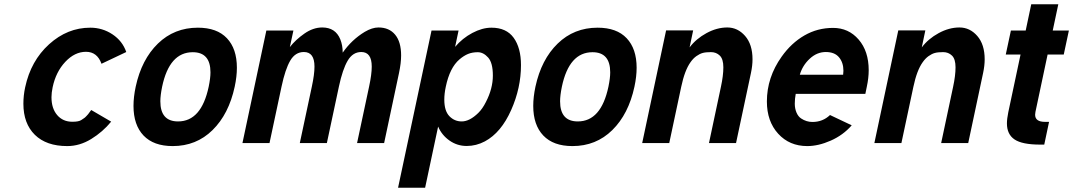

<svg xmlns="http://www.w3.org/2000/svg" viewBox="-20 -666 4997 894"><path d="M452.6 -369.1Q432.6 -424.8 380.4 -424.8Q328.1 -424.8 284.2 -378.2Q240.2 -331.5 225.1 -259.8Q219.7 -233.9 219.7 -213.4Q219.7 -161.1 246.3 -130.1Q272.9 -99.1 316.9 -99.1Q346.7 -99.1 358.2 -106.9Q369.6 -114.7 372.8 -116.7Q376 -118.7 382.3 -125.5Q388.7 -132.3 390.1 -134Q391.6 -135.7 397.7 -144.3Q403.8 -152.8 404.8 -153.8L497.6 -99.6Q458.5 -51.8 404.8 -18.8Q351.1 14.2 293 14.2Q195.8 14.2 142.3 -38.3Q88.9 -90.8 88.9 -183.1Q88.9 -221.7 97.2 -259.8Q123.5 -382.8 208.7 -460Q293.9 -537.1 400.4 -537.1Q457 -537.1 503.7 -506.1Q550.3 -475.1 567.9 -423.8Z M734.9 -262.2Q726.6 -221.7 726.6 -194.3Q726.6 -100.6 809.1 -100.6Q917.5 -100.6 951.7 -262.2Q960 -302.7 960 -329.1Q960 -422.9 877.4 -422.9Q768.6 -422.9 734.9 -262.2ZM611.8 -262.2Q639.2 -389.2 715.3 -463.1Q791.5 -537.1 901.4 -537.1Q990.2 -537.1 1036.6 -488Q1083 -439 1083 -350.6Q1083 -309.6 1072.8 -262.2Q1045.4 -134.8 969.7 -60.3Q894 14.2 784.2 14.2Q695.3 14.2 648.4 -34.9Q601.6 -84 601.6 -172.9Q601.6 -213.9 611.8 -262.2Z M1502 0H1376L1432.1 -263.2Q1444.3 -319.8 1444.3 -356Q1444.3 -423.8 1395 -423.8Q1355 -423.8 1331.5 -383.8Q1308.1 -343.8 1291 -263.2L1234.9 0H1108.9L1220.2 -523.9H1346.2L1329.6 -446.8Q1356.4 -481 1397.2 -509.5Q1438 -538.1 1480.5 -538.1Q1542 -538.1 1564.5 -482.9Q1575.7 -455.1 1575.7 -420.9Q1617.7 -481 1678.2 -517.6Q1712.9 -538.1 1742.2 -538.1Q1792 -538.1 1819.8 -504.6Q1847.7 -471.2 1847.7 -407.7Q1847.7 -372.6 1837.9 -326.2L1768.6 0H1642.6L1698.7 -263.2Q1710.9 -319.8 1710.9 -356Q1710.9 -423.8 1662.1 -423.8Q1622.6 -423.8 1598.9 -383.5Q1575.2 -343.3 1558.1 -263.2Z M1959.5 208H1833.5L1989.3 -523.9H2115.2L2099.1 -447.8Q2132.8 -487.8 2179.2 -512.5Q2225.6 -537.1 2268.1 -537.1Q2337.9 -537.1 2371.8 -490Q2405.8 -442.9 2405.8 -362.8Q2405.8 -256.8 2360.4 -154.3Q2313.5 -48.3 2237.8 -7.8Q2197.3 13.7 2153.1 13.7Q2108.9 13.7 2073 -11.5Q2037.1 -36.6 2020 -76.7ZM2242.7 -191.4Q2274.9 -253.9 2274.9 -314Q2274.9 -374 2252.7 -398.4Q2230.5 -422.9 2204.8 -422.9Q2179.2 -422.9 2159.4 -414.8Q2139.6 -406.7 2119.6 -389.6Q2074.2 -351.1 2055.7 -262.2Q2048.8 -230 2048.8 -202.1Q2048.8 -149.4 2072.5 -125Q2096.2 -100.6 2129.9 -100.6Q2166.5 -100.6 2207 -140.1Q2226.6 -159.2 2242.7 -191.4Z M2596.2 -262.2Q2587.9 -221.7 2587.9 -194.3Q2587.9 -100.6 2670.4 -100.6Q2778.8 -100.6 2813 -262.2Q2821.3 -302.7 2821.3 -329.1Q2821.3 -422.9 2738.8 -422.9Q2629.9 -422.9 2596.2 -262.2ZM2473.1 -262.2Q2500.5 -389.2 2576.7 -463.1Q2652.8 -537.1 2762.7 -537.1Q2851.6 -537.1 2897.9 -488Q2944.3 -439 2944.3 -350.6Q2944.3 -309.6 2934.1 -262.2Q2906.7 -134.8 2831.1 -60.3Q2755.4 14.2 2645.5 14.2Q2556.6 14.2 2509.8 -34.9Q2462.9 -84 2462.9 -172.9Q2462.9 -213.9 2473.1 -262.2Z M3096.2 0H2970.2L3081.5 -524.4H3207.5L3190.9 -445.3Q3221.2 -485.4 3269.5 -511.7Q3317.9 -538.1 3366.5 -538.1Q3415 -538.1 3449.5 -498.5Q3483.9 -459 3483.9 -389.6Q3483.9 -360.4 3476.6 -326.2L3407.2 0H3281.2L3336.9 -262.2Q3348.1 -314 3348.1 -352.5Q3348.1 -391.1 3331.5 -407.2Q3314.9 -423.3 3290.5 -423.3Q3266.1 -423.3 3252 -419.4Q3237.8 -415.5 3222.7 -404.8Q3207.5 -394 3195.3 -376.5Q3168 -338.4 3151.9 -261.7Z M3704.1 -317.9H3905.8Q3907.2 -327.6 3907.2 -336.4Q3907.2 -374.5 3886.7 -399.2Q3866.2 -423.8 3825 -423.8Q3783.7 -423.8 3750 -392.3Q3716.3 -360.8 3704.1 -317.9ZM3762.7 -98.1Q3811 -98.1 3844.7 -130.4L3945.8 -82.5Q3905.8 -36.6 3848.1 -11.2Q3790.5 14.2 3738.8 14.2Q3655.8 14.2 3603.3 -43.5Q3550.8 -101.1 3550.8 -193.4Q3550.8 -305.7 3619.6 -402.3Q3664.6 -465.8 3725.6 -501Q3786.6 -536.1 3858.9 -536.1Q3931.2 -536.1 3978 -481.9Q4024.9 -427.7 4024.9 -338.9Q4024.9 -302.7 4016.1 -262.2L4009.3 -229H3685.1Q3680.7 -205.6 3680.7 -183.1Q3680.7 -160.6 3688.7 -141.8Q3696.8 -123 3710.4 -114.3Q3734.9 -98.1 3762.7 -98.1Z M4177.2 0H4051.3L4162.6 -524.4H4288.6L4272 -445.3Q4302.2 -485.4 4350.6 -511.7Q4398.9 -538.1 4447.5 -538.1Q4496.1 -538.1 4530.5 -498.5Q4564.9 -459 4564.9 -389.6Q4564.9 -360.4 4557.6 -326.2L4488.3 0H4362.3L4418 -262.2Q4429.2 -314 4429.2 -352.5Q4429.2 -391.1 4412.6 -407.2Q4396 -423.3 4371.6 -423.3Q4347.2 -423.3 4333 -419.4Q4318.8 -415.5 4303.7 -404.8Q4288.6 -394 4276.4 -376.5Q4249 -338.4 4232.9 -261.7Z M4731.9 -412.1H4663.1L4687 -523.9H4755.9L4781.7 -646H4907.7L4881.8 -523.9H4957L4933.1 -412.1H4857.9L4801.3 -145Q4799.8 -137.7 4799.8 -131.8Q4799.8 -98.6 4845.7 -98.6H4864.7L4842.3 7.3H4823.2Q4739.7 7.3 4704.1 -16.6Q4668.5 -40.5 4668.5 -91.3Q4668.5 -112.3 4674.8 -143.1Z"/></svg>

Font: Tuffy
Style: BoldItalic
Weight: 700
Italic angle: -12°
Designer: Thatcher Ulrich, Karoly Barta, Michael Everson
Version: Version 001.271